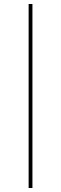

<svg xmlns="http://www.w3.org/2000/svg" viewBox="-20 -759 305 959"><path d="M123 180V-739H142V180Z"/></svg>

Font: Cantarell Thin
Style: Regular
Weight: 100
Designer: Dave Crossland, Nikolaus Waxweiler, Florian Fecher, Jacques Le Bailly, Eben Sorkin, Alexei Vanyashin, Alexios Zavras, Em
Version: Version 0.303